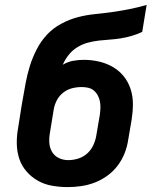

<svg xmlns="http://www.w3.org/2000/svg" viewBox="-20 -755 640 783"><path d="M256 8Q224 8 192.5 2.5Q161 -3 134.5 -18Q108 -33 88 -56Q68 -79 58.5 -108Q49 -137 48.5 -169.5Q48 -202 54 -234L67 -317Q68 -324 69.5 -331.5Q71 -339 72 -346Q78 -381 84.5 -416Q91 -451 101.5 -485Q112 -519 129 -552.5Q146 -586 171 -613Q196 -640 229.5 -658Q263 -676 297.5 -685Q332 -694 367.5 -697.5Q403 -701 438.5 -706Q474 -711 509 -718Q544 -725 578 -735L560 -625Q539 -615 516.5 -608.5Q494 -602 472 -598.5Q450 -595 427.5 -593.5Q405 -592 383 -589.5Q361 -587 338.5 -581Q316 -575 295.5 -562.5Q275 -550 260 -531Q245 -512 236 -491Q256 -503 278 -507Q300 -511 322 -511Q353 -511 383.5 -504Q414 -497 440 -482Q466 -467 484.5 -444Q503 -421 512.5 -392Q522 -363 522 -331.5Q522 -300 517 -268L503 -186Q499 -158 488.5 -131Q478 -104 460.5 -80.5Q443 -57 418.5 -39Q394 -21 366.5 -10.5Q339 0 311 4Q283 8 256 8ZM258 -102Q279 -102 299.5 -108.5Q320 -115 336 -129.5Q352 -144 361 -164Q370 -184 373 -204L387 -286Q389 -300 389.5 -314Q390 -328 387.5 -341Q385 -354 379 -365.5Q373 -377 363 -385.5Q353 -394 340 -397Q327 -400 313 -400Q293 -400 273.5 -395Q254 -390 237.5 -377Q221 -364 211.5 -345.5Q202 -327 199 -308L184 -216Q180 -195 181 -174.5Q182 -154 191.5 -137Q201 -120 219 -111Q237 -102 258 -102Z"/></svg>

Font: Iosevka Curly XBdExObl
Style: Regular
Weight: 800
Width: 7
Italic angle: -9°
Monospace: yes
Designer: Belleve Invis
Foundry: Belleve Invis
Version: Version 11.1.0; ttfautohint (v1.8.3)